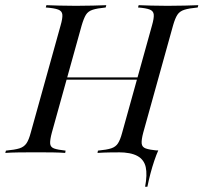

<svg xmlns="http://www.w3.org/2000/svg" viewBox="-39 -591 786 742"><path d="M521.8 130.6Q530.6 83.9 524.2 54.8Q517.7 25.8 491.9 11.7Q466.1 -2.4 418.5 -2.4L504 -11.3L572.6 -9.7Q565.3 6.5 557.3 30.2Q549.2 54 542.3 80.2Q535.5 106.5 530.6 130.6ZM337.9 0 339.5 -8.9Q373.4 -12.1 390.7 -17.7Q408.1 -23.4 416.9 -37.1Q425.8 -50.8 433.1 -78.2L548.4 -492.7Q556.5 -521 555.2 -534.7Q554 -548.4 539.9 -554Q525.8 -559.7 494.4 -562.1L496.8 -571Q516.1 -570.2 544.8 -569.4Q573.4 -568.5 608.1 -568.5Q645.2 -568.5 675.8 -569.4Q706.5 -570.2 727.4 -571L725 -562.1Q691.1 -558.9 673.4 -553.2Q655.6 -547.6 646.8 -534.3Q637.9 -521 629.8 -492.7L514.5 -78.2Q507.3 -50.8 508.5 -36.7Q509.7 -22.6 524.2 -17.3Q538.7 -12.1 571 -8.9L568.5 0Q549.2 -1.6 519.8 -2Q490.3 -2.4 454.8 -2.4Q418.5 -2.4 388.7 -2Q358.9 -1.6 337.9 0ZM-18.5 0 -16.1 -8.9Q18.5 -12.1 36.3 -17.7Q54 -23.4 63.3 -37.1Q72.6 -50.8 79.8 -78.2L195.2 -492.7Q203.2 -520.2 202 -534.3Q200.8 -548.4 185.9 -554Q171 -559.7 137.9 -562.1L140.3 -571Q160.5 -570.2 189.9 -569.4Q219.4 -568.5 254.8 -568.5Q291.1 -568.5 321 -569.4Q350.8 -570.2 371.8 -571L369.4 -562.1Q336.3 -558.9 319 -553.2Q301.6 -547.6 293.1 -533.9Q284.7 -520.2 276.6 -492.7L161.3 -78.2Q154 -50.8 154.8 -36.7Q155.6 -22.6 169.8 -17.3Q183.9 -12.1 214.5 -8.9L212.9 0Q193.5 -1.6 164.9 -2Q136.3 -2.4 101.6 -2.4Q64.5 -2.4 33.5 -2Q2.4 -1.6 -18.5 0ZM195.2 -283.1 197.6 -291.9H508.9L505.6 -283.1Z"/></svg>

Font: Playfair 144pt
Style: Italic
Weight: 400
Italic angle: -15.6°
Designer: Claus Eggers Sørensen
Foundry: Claus Eggers Sørensen
Version: Version 2.001;gftools[0.9.30]